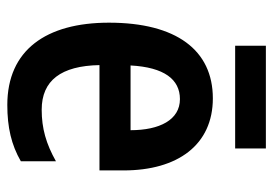

<svg xmlns="http://www.w3.org/2000/svg" viewBox="-131 -606 747 525"><g transform="rotate(90 242.5 -343.5)"><path d="M386 -697H105V-613H386ZM249 -552C117 -552 42 -452 42 -268C42 -96 117 10 267 10C328 10 376 -1 421 -27V-123C373 -96 331 -84 280 -84C200 -84 160 -137 158 -242H446V-308C446 -456 376 -552 249 -552ZM251 -462C308 -462 336 -406 336 -327H159C164 -419 197 -462 251 -462Z"/></g></svg>

Font: Noto Sans Lao UI Cond SemBd
Style: Regular
Weight: 600
Width: 3
Designer: Monotype Design Team
Foundry: Monotype Imaging Inc.
Version: Version 2.000